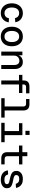

<svg xmlns="http://www.w3.org/2000/svg" viewBox="2017 -2771 766 4840"><g transform="rotate(90 2400.0 -351.0)"><path d="M312 12Q238 12 182 -22.5Q126 -57 95 -119.5Q64 -182 64 -266Q64 -350 95 -412.5Q126 -475 182 -509.5Q238 -544 312 -544Q403 -544 464.5 -493.5Q526 -443 541 -353L438 -346Q426 -396 393 -423.5Q360 -451 313 -451Q245 -451 207 -401.5Q169 -352 169 -266Q169 -180 207 -130.5Q245 -81 313 -81Q361 -81 395.5 -109.5Q430 -138 441 -194L544 -188Q529 -97 466 -42.5Q403 12 312 12Z M900 12Q826 12 770.5 -22Q715 -56 684.5 -118.5Q654 -181 654 -266Q654 -351 684.5 -413.5Q715 -476 770.5 -510Q826 -544 900 -544Q974 -544 1029.5 -510Q1085 -476 1115.5 -413.5Q1146 -351 1146 -266Q1146 -181 1115.5 -118.5Q1085 -56 1029.5 -22Q974 12 900 12ZM900 -81Q967 -81 1003.5 -130Q1040 -179 1040 -266Q1040 -353 1003.5 -402Q967 -451 900 -451Q833 -451 796.5 -402Q760 -353 760 -266Q760 -179 796.5 -130Q833 -81 900 -81Z M1280 0V-532H1373L1375 -436Q1396 -491 1441 -517.5Q1486 -544 1542 -544Q1601 -544 1640.5 -517.5Q1680 -491 1700 -445.5Q1720 -400 1720 -343V0H1619V-317Q1619 -456 1513 -456Q1458 -456 1419.5 -420Q1381 -384 1381 -315V0Z M2008 0V-447H1868V-532H2008V-560Q2008 -634 2045 -672Q2082 -710 2160 -710H2332V-625H2170Q2139 -625 2124 -607.5Q2109 -590 2109 -559V-532H2324V-447H2109V0Z M2456 0V-85H2664V-559Q2664 -590 2647 -607.5Q2630 -625 2598 -625H2476V-710H2609Q2765 -710 2765 -554V-85H2944V0Z M3076 0V-85H3284V-447H3086V-532H3386V-85H3564V0ZM3278 -609V-714H3382V-609Z M3976 0Q3816 0 3816 -153V-447H3648V-532H3816V-657H3917V-532H4124V-447H3917V-158Q3917 -85 3987 -85H4124V0Z M4508 12Q4437 12 4386 -12Q4335 -36 4307 -76.5Q4279 -117 4275 -167L4378 -173Q4386 -129 4418 -104Q4450 -79 4509 -79Q4563 -79 4592.5 -94Q4622 -109 4622 -141Q4622 -161 4612 -174.5Q4602 -188 4574.5 -197.5Q4547 -207 4494 -217Q4415 -231 4370 -252.5Q4325 -274 4306.5 -305Q4288 -336 4288 -381Q4288 -451 4340.5 -497.5Q4393 -544 4495 -544Q4566 -544 4612.5 -520Q4659 -496 4684.5 -456.5Q4710 -417 4717 -371L4614 -365Q4606 -404 4575.5 -428.5Q4545 -453 4495 -453Q4441 -453 4416.5 -432Q4392 -411 4392 -381Q4392 -345 4420 -329Q4448 -313 4520 -300Q4601 -286 4645.5 -266Q4690 -246 4707.5 -216Q4725 -186 4725 -142Q4725 -70 4665 -29Q4605 12 4508 12Z"/></g></svg>

Font: Geist Mono Medium
Style: Regular
Weight: 500
Monospace: yes
Designer: Basement.studio, Andrés Briganti, Mateo Zaragoza
Foundry: Basement.studio, Vercel, Andrés Briganti, Guido Ferreyra, Mateo Zaragoza
Version: Version 1.500; ttfautohint (v1.8.4.7-5d5b)